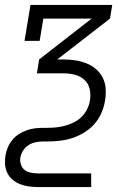

<svg xmlns="http://www.w3.org/2000/svg" viewBox="-20 -550 540 775"><path d="M133 205Q115 205 96.5 202.5Q78 200 61.5 193.5Q45 187 31.5 176Q18 165 10 149Q2 133 0.5 114.5Q-1 96 2 78Q5 61 11.5 45Q18 29 29.5 15Q41 1 56 -8.5Q71 -18 87.5 -24Q104 -30 121 -32Q138 -34 154 -34H172Q190 -34 208 -36Q226 -38 244 -43Q262 -48 279 -56.5Q296 -65 309.5 -78.5Q323 -92 331.5 -109Q340 -126 343 -144Q343 -144 343 -144Q343 -144 343 -144Q347 -168 342 -190.5Q337 -213 320.5 -228Q304 -243 281.5 -248.5Q259 -254 236 -254H129L138 -310L350 -475H155L140 -385H79L103 -530H433L424 -475L211 -310H236Q260 -310 283.5 -306.5Q307 -303 328.5 -294.5Q350 -286 367 -271.5Q384 -257 394.5 -236.5Q405 -216 406.5 -192Q408 -168 404 -144H374H404Q404 -144 404 -144Q404 -144 404 -144Q400 -119 389.5 -94.5Q379 -70 361.5 -50Q344 -30 320.5 -15.5Q297 -1 272.5 7Q248 15 222.5 18Q197 21 172 21H154Q140 21 124.5 24Q109 27 95.5 35.5Q82 44 73.5 57.5Q65 71 62 86Q60 100 64.5 114Q69 128 79.5 136Q90 144 104.5 147Q119 150 133 150H348V205Z"/></svg>

Font: Iosevka Curly Slab LtObl
Style: Regular
Weight: 300
Italic angle: -9°
Monospace: yes
Designer: Belleve Invis
Foundry: Belleve Invis
Version: Version 11.0.0; ttfautohint (v1.8.3)